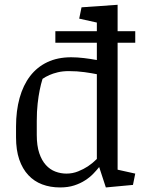

<svg xmlns="http://www.w3.org/2000/svg" viewBox="-20 -783 619 813"><path d="M478 -650.9H552.7V-602.1H478V-64.5L552.7 -47.9L543 0L428.2 10.7L399.9 -75.7Q389.6 -62.5 375 -47.4Q360.4 -32.2 340.3 -19.3Q320.3 -6.3 294.2 2.2Q268.1 10.7 234.4 10.7Q192.9 10.7 158.7 -2.2Q124.5 -15.1 99.9 -41.5Q75.2 -67.9 61.5 -107.7Q47.9 -147.5 47.9 -201.7V-247.1Q47.9 -314 63 -368.2Q78.1 -422.4 107.4 -460.7Q136.7 -499 180.4 -519.8Q224.1 -540.5 281.2 -540.5Q307.1 -540.5 335.4 -537.1Q363.8 -533.7 390.1 -528.8V-602.1H214.4V-650.9H390.1V-687.5L315.4 -704.1L325.2 -752L478 -762.7ZM135.7 -211.9Q135.7 -166 146.2 -134.8Q156.7 -103.5 174.3 -84.2Q191.9 -64.9 214.6 -56.4Q237.3 -47.9 261.2 -47.9Q287.6 -47.9 311 -57.4Q334.5 -66.9 352.1 -78.6Q372.6 -92.3 390.1 -109.9V-468.8Q369.1 -473.1 337.9 -477.5Q306.6 -481.9 271.5 -481.9Q245.1 -481.9 224.4 -476.8Q203.6 -471.7 189.5 -465.3Q172.9 -458 160.2 -449.2Q153.3 -427.7 147.9 -400.4Q143.1 -377 139.4 -344.2Q135.7 -311.5 135.7 -270Z"/></svg>

Font: Noticia Text
Style: Regular
Weight: 400
Designer: JM Sole
Foundry: JM Sole
Version: Version 1.003